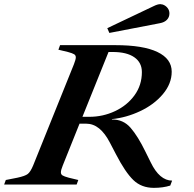

<svg xmlns="http://www.w3.org/2000/svg" viewBox="-78 -891 939 927"><path d="M482 -146Q477 -155 453 -201.5Q429 -248 400.5 -271Q372 -294 337 -294H306L225 -92Q216 -70 216 -59Q216 -49 224 -44Q232 -39 254 -33L300 -22L292 0H-58L-50 -22L6 -33Q43 -41 56 -51Q69 -61 82 -92L279 -581Q288 -604 288 -614Q288 -624 280 -629Q272 -634 250 -640L204 -651L212 -673H479Q613 -673 682 -640Q751 -607 751 -545Q751 -487 708.5 -436.5Q666 -386 599 -354.5Q532 -323 463 -316L462 -314Q517 -315 552.5 -274Q588 -233 624 -159Q628 -152 649.5 -107.5Q671 -63 697 -41Q723 -19 753 -19L744 5Q709 16 665 16Q605 16 566 -21.5Q527 -59 482 -146ZM353 -327Q419 -327 477.5 -354.5Q536 -382 571.5 -431Q607 -480 607 -543Q607 -589 570.5 -614.5Q534 -640 466 -640H446L320 -327ZM440 -755 663 -861Q683 -871 696 -871Q700 -871 708 -869Q722 -864 731 -852.5Q740 -841 740 -826Q740 -808 728 -795.5Q716 -783 694 -779L450 -732Z"/></svg>

Font: Ibarra Real Nova
Style: Bold Italic
Weight: 700
Italic angle: -22°
Designer: Jose Maria Ribagorda & Octavio Pardo
Foundry: Octavio Pardo
Version: Version 1.014